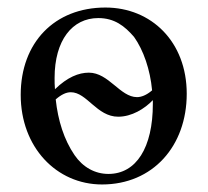

<svg xmlns="http://www.w3.org/2000/svg" viewBox="-20 -480 552 510"><path d="M476 -231C476 -369 382 -460 260 -460C125 -460 35 -367 35 -228C35 -89 130 10 251 10C386 10 476 -92 476 -231ZM384 -240C369 -227 355 -222 344 -222C299 -222 269 -287 216 -287C189 -287 159 -275 126 -243C125 -253 125 -263 125 -273C125 -373 172 -432 241 -432C284 -432 311 -411 336 -382C361 -347 379 -295 384 -240ZM386 -204C386 -88 342 -18 268 -18C232 -18 200 -36 178 -68C150 -109 134 -160 128 -216C143 -229 156 -235 168 -235C211 -235 237 -170 294 -170C330 -170 364 -191 386 -214Z"/></svg>

Font: XITS Math
Style: Regular
Weight: 400
Designer: MicroPress Inc., with final additions and corrections provided by Coen Hoffman, Elsevier (retired)
Version: Version 1.108